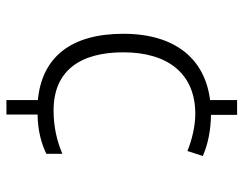

<svg xmlns="http://www.w3.org/2000/svg" viewBox="-102 -662 774 611"><g transform="rotate(90 285.5 -357.0)"><path d="M346 -641V-724H299V-638C169 -622 88 -528 88 -362C88 -197 161 -103 299 -90V10H345V-89C397 -90 437 -101 470 -117V-168C430 -151 385 -140 332 -140C205 -140 147 -225 147 -362C147 -505 216 -591 343 -591C380 -591 424 -581 461 -566L477 -615C440 -631 397 -640 346 -641Z"/></g></svg>

Font: Noto Sans Meetei Mayek Light
Style: Regular
Weight: 300
Designer: Monotype Design Team and Neelakash Kshetrimayum
Foundry: Monotype Imaging Inc.
Version: Version 2.002